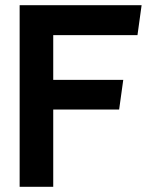

<svg xmlns="http://www.w3.org/2000/svg" viewBox="-20 -723 601 743"><path d="M56 -703V0H186V-299H441L457 -414H186V-587H512L528 -703Z"/></svg>

Font: Bluebird
Style: Ext
Weight: 400
Designer: Jasper
Foundry: Cannot Into Space Fonts
Version: Version 0.98